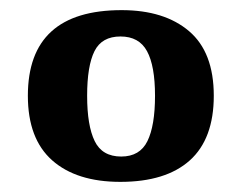

<svg xmlns="http://www.w3.org/2000/svg" viewBox="-20 -739 477 379"><path d="M217.6 -380Q131 -380 83 -422.5Q35 -465 35 -550Q35 -719 220.2 -719Q304.4 -719 353.2 -677.5Q402 -636 402 -550Q402 -465 354.8 -422.5Q307.5 -380 217.6 -380ZM219.3 -430Q256 -430 271 -460.4Q286 -490.9 286 -549.9Q286 -609 270.2 -638Q254.5 -667 217.8 -667Q181 -667 166.5 -638Q152 -608.9 152 -550Q152 -491 166.9 -460.5Q181.7 -430 219.3 -430Z"/></svg>

Font: Noto Naskh Arabic UI
Style: Regular
Weight: 400
Designer: Monotype Design Team, David Williams, Mohamad Dakak and Nizar Qandah
Foundry: Monotype Imaging Inc.
Version: Version 2.014